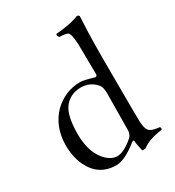

<svg xmlns="http://www.w3.org/2000/svg" viewBox="-172 -800 831 912"><g transform="rotate(-30 243.5 -343.5)"><path d="M329.1 -107.9Q329.1 -107.9 331.1 -309.1Q331.1 -341.3 319.3 -356Q316.9 -358.9 314.9 -360.8Q284.7 -394.5 234.9 -395Q172.9 -393.6 141.1 -347.2Q113.3 -306.2 112.8 -210.9Q112.8 -101.6 170.4 -48.8Q196.8 -25.4 224.1 -24.9Q262.7 -25.9 314 -70.8Q327.6 -83.5 329.1 -105Q329.1 -106.9 329.1 -107.9ZM317.9 -47.9Q245.6 9.8 199.2 9.8Q104 9.8 60.5 -78.6Q37.1 -128.4 37.1 -193.8Q38.1 -294.9 103 -360.8Q165 -418.5 246.1 -418.9Q263.7 -418.9 319.3 -402.8Q321.3 -402.3 321.8 -401.9Q330.1 -403.8 331.1 -411.1Q331.1 -412.1 329.1 -576.2Q326.7 -636.7 313 -646.5Q304.2 -651.9 268.1 -653.8Q260.3 -663.1 262.2 -672.9Q338.4 -678.7 386.2 -696.8Q388.7 -697.8 390.1 -698.2Q401.4 -696.8 401.9 -689Q401.9 -689 397.9 -601.1Q397.9 -599.6 397.9 -599.1Q394.5 -513.7 397 -181.6Q397.5 -128.9 397.9 -113.8Q399.9 -69.3 417.5 -57.1Q433.6 -46.9 467.8 -43.9Q474.1 -35.6 467.8 -28.8Q395 -19.5 357.9 9.8Q346.2 11.7 339.8 9.8Q339.8 9.8 330.6 -35.6Q330.1 -42.5 330.1 -46.9Q328.6 -55.2 317.9 -47.9Z"/></g></svg>

Font: Linux Libertine Display O
Style: Regular
Weight: 400
Designer: Philipp H. Poll
Foundry: Philipp H. Poll
Version: Version 5.0.9